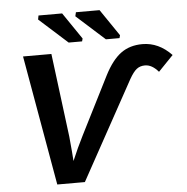

<svg xmlns="http://www.w3.org/2000/svg" viewBox="-59 -954 986 1012"><g transform="rotate(-5 434.0 -448.0)"><path d="M635 -520 349 0H203L82 -688H232L288 -246Q297 -152 299 -116Q328 -185 359 -246L513 -551Q553 -629 600 -663.5Q647 -698 714 -698Q800 -698 868 -627L789 -545Q755 -585 718 -585Q692 -585 674 -571Q656 -557 635 -520ZM597 -740H525L375 -875L380 -896H505L601 -755ZM399 -740H328L178 -875L182 -896H307L403 -755Z"/></g></svg>

Font: Libra Sans
Style: Bold Italic
Weight: 700
Italic angle: -12°
Foundry: Context Ltd
Version: Version 1.002